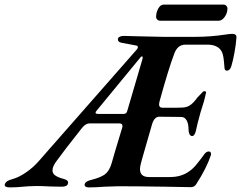

<svg xmlns="http://www.w3.org/2000/svg" viewBox="-86 -809 1047 834"><path d="M-65 -9Q-62 -17 -54.5 -22Q-47 -27 -32 -31Q-3 -39 28.5 -61Q60 -83 84 -111L510 -596Q513 -601 513 -604Q513 -611 502 -612L443 -623Q426 -626 426 -638Q426 -645 433 -649Q440 -653 451 -653Q469 -653 529 -651Q593 -649 622 -649H764Q829 -649 894 -659Q914 -662 925 -662Q932 -662 937 -658Q942 -654 941 -645Q939 -616 932.5 -580.5Q926 -545 919 -522Q916 -512 911 -507Q906 -502 900 -502Q889 -502 889 -516Q887 -544 884.5 -560Q882 -576 877 -585Q870 -599 854.5 -607Q839 -615 816 -615H719Q684 -615 670 -573Q646 -510 608 -372Q605 -362 605 -355Q605 -341 620 -341H668Q696 -341 709 -342Q728 -343 742.5 -354Q757 -365 771 -385L796 -411Q800 -413 803 -413Q809 -413 809 -406Q807 -399 803.5 -383Q800 -367 795 -353Q786 -327 772 -272Q768 -252 765 -241Q759 -218 749 -218Q741 -218 737 -226.5Q733 -235 733 -246Q733 -272 724.5 -286.5Q716 -301 701 -301L606 -302Q585 -302 575 -271Q551 -189 535 -132L527 -103Q522 -85 522 -75Q522 -40 561 -40H653Q702 -40 736 -65Q752 -76 766.5 -93.5Q781 -111 800 -137Q809 -151 821 -151Q827 -151 829.5 -146Q832 -141 830 -135Q812 -80 767 -10Q759 4 743 4L632 2Q502 0 429 0Q409 0 367 2Q334 5 300 5Q290 5 285 1Q280 -3 282 -9Q285 -22 312 -28Q351 -38 369.5 -51.5Q388 -65 398 -97L416 -159Q436 -227 445 -255Q446 -257 446 -262Q446 -273 432 -273H303Q286 -273 270 -253Q190 -152 160 -110Q142 -86 142 -69Q142 -55 154.5 -46.5Q167 -38 190 -32Q214 -26 209 -11Q206 2 182 2L132 1Q96 -1 75 -1Q54 -1 39 0Q24 1 14 2Q-15 5 -42 5Q-69 5 -65 -9ZM448 -314Q457 -314 461 -317Q465 -320 467 -328L533 -553Q535 -564 531 -564Q526 -564 521 -556L335 -330Q329 -323 329 -319Q329 -314 344 -314ZM592 -735Q592 -755 601.5 -772Q611 -789 625 -789H885Q892 -789 897 -784Q902 -779 902 -773Q902 -752 890 -735.5Q878 -719 864 -719H610Q602 -719 597 -724Q592 -729 592 -735Z"/></svg>

Font: EB Garamond SemiBold
Style: Italic
Weight: 600
Italic angle: -17.2°
Designer: Georg Duffner and Octavio Pardo
Foundry: Georg Duffner
Version: Version 1.000